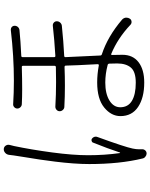

<svg xmlns="http://www.w3.org/2000/svg" viewBox="93 -884 813 1040"><g transform="rotate(-90 500.0 -364.5)"><path d="M180.7 -722.7Q182.6 -735.4 191.4 -743.2Q200.2 -751 210 -751Q211.9 -751 212.9 -751Q224.6 -750 231 -740.2Q237.3 -730.5 234.4 -718.8Q230.5 -706.1 228.5 -695.3Q209 -602.5 193.8 -489.3Q178.7 -376 178.7 -293.9Q178.7 -204.1 190.4 -122.1Q190.4 -121.1 191.9 -121.1Q193.4 -121.1 193.4 -122.1Q214.8 -187.5 247.1 -267.6Q249 -273.4 256.3 -275.4Q263.7 -277.3 268.6 -273.4Q279.3 -264.6 279.3 -252.9Q279.3 -248 277.3 -243.2Q222.7 -92.8 214.8 -52.7Q210.9 -34.2 210.9 -18.6Q210.9 -13.7 210.9 -9.8Q210.9 -6.8 210.9 -2.9Q211.9 5.9 206.1 13.7Q200.2 21.5 190.4 22.5Q189.5 22.5 187.5 22.5Q178.7 22.5 171.9 16.6Q163.1 10.7 161.1 1Q130.9 -123 130.9 -288.1Q130.9 -328.1 134.3 -375Q137.7 -421.9 144 -472.7Q150.4 -523.4 155.3 -556.2Q160.2 -588.9 168.5 -639.2Q176.8 -689.5 177.7 -698.2Q179.7 -711.9 180.7 -722.7ZM675.8 -136.7Q675.8 -146.5 674.8 -179.7Q673.8 -187.5 667 -188.5Q619.1 -201.2 572.3 -201.2Q511.7 -201.2 475.1 -178.7Q438.5 -156.2 438.5 -120.1Q438.5 -78.1 473.1 -57.1Q507.8 -36.1 571.3 -36.1Q630.9 -36.1 653.3 -62.5Q675.8 -88.9 675.8 -136.7ZM879.9 -485.4Q889.6 -486.3 897 -480Q904.3 -473.6 904.3 -463.9Q904.3 -453.1 897 -445.3Q889.6 -437.5 879.9 -436.5Q795.9 -427.7 717.8 -423.8Q710 -423.8 710 -417Q710.9 -384.8 718.8 -229.5Q718.8 -221.7 725.6 -219.7Q821.3 -188.5 913.1 -110.4Q921.9 -102.5 923.8 -90.8Q923.8 -87.9 923.8 -85.9Q923.8 -77.1 918.9 -69.3Q914.1 -60.5 903.8 -59.1Q893.6 -57.6 885.7 -64.5Q812.5 -133.8 727.5 -168.9Q725.6 -169.9 723.1 -168.5Q720.7 -167 721.7 -165Q722.7 -123 722.7 -108.4Q722.7 -51.8 682.6 -21Q642.6 9.8 572.3 9.8Q490.2 9.8 440.4 -23.4Q390.6 -56.6 390.6 -119.1Q390.6 -168.9 437 -207Q483.4 -245.1 573.2 -245.1Q617.2 -245.1 665 -236.3Q668 -235.4 669.9 -237.3Q671.9 -239.3 671.9 -242.2Q665 -366.2 664.1 -415Q664.1 -421.9 656.2 -421.9Q604.5 -419.9 555.7 -419.9Q496.1 -419.9 441.4 -422.9Q431.6 -422.9 424.3 -430.7Q417 -438.5 417 -448.2Q417 -458 424.3 -464.8Q431.6 -471.7 441.4 -471.7Q507.8 -467.8 575.2 -467.8Q615.2 -467.8 655.3 -468.8Q663.1 -468.8 663.1 -476.6V-646.5Q663.1 -654.3 655.3 -653.3Q590.8 -651.4 536.1 -651.4Q493.2 -651.4 456.1 -653.3Q446.3 -653.3 439 -660.6Q431.6 -668 431.6 -677.7Q431.6 -687.5 439 -694.3Q446.3 -701.2 456.1 -700.2Q517.6 -696.3 582 -696.3Q713.9 -696.3 856.4 -712.9Q857.4 -712.9 859.4 -712.9Q867.2 -712.9 873 -708Q879.9 -701.2 879.9 -692.4Q879.9 -681.6 873 -674.3Q866.2 -667 856.4 -666Q799.8 -660.2 716.8 -656.2Q710 -656.2 710 -648.4V-478.5Q710 -470.7 717.8 -471.7Q801.8 -476.6 879.9 -485.4Z"/></g></svg>

Font: Gen Jyuu Gothic Light
Style: Regular
Weight: 200
Designer: [Source Han Sans]
Ryoko NISHIZUKA  (kana & ideographs); Paul D. Hunt (Latin, Greek & Cyrillic); Wenlong ZHANG  (bopomofo
Version: Version 1.002.20150607